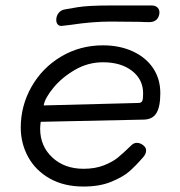

<svg xmlns="http://www.w3.org/2000/svg" viewBox="-20 -679 659 703"><path d="M56 -212Q56 -292 95.5 -361.5Q135 -431 204 -472Q273 -513 357 -513Q418 -513 466 -491Q514 -469 540.5 -429.5Q567 -390 567 -338Q567 -288 552.5 -264.5Q538 -241 504 -241L129 -233Q127 -215 127 -208Q127 -144 171.5 -102.5Q216 -61 286 -61Q328 -61 360 -73.5Q392 -86 411.5 -102Q431 -118 461 -147Q470 -156 481 -156Q493 -156 504 -147.5Q515 -139 515 -128Q515 -115 503 -102Q476 -71 453 -51Q430 -31 387.5 -13.5Q345 4 286 4Q214 4 162 -25.5Q110 -55 83 -104.5Q56 -154 56 -212ZM486 -302Q498 -302 501 -309.5Q504 -317 504 -337Q504 -388 463.5 -419.5Q423 -451 357 -451Q302 -451 254 -423Q206 -395 175 -357Q144 -319 140 -293ZM186 -606Q186 -621 195 -632Q204 -643 220 -645Q225 -646 263.5 -652.5Q302 -659 387 -659H535Q550 -659 558 -650Q566 -641 563 -626Q557 -598 526 -598Q508 -598 494 -599L385 -600Q318 -600 239 -588Q207 -584 205 -584Q196 -584 191 -590Q186 -596 186 -606Z"/></svg>

Font: Mali
Style: Italic
Weight: 400
Italic angle: -10°
Version: Version 1.000; ttfautohint (v1.6)